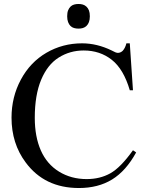

<svg xmlns="http://www.w3.org/2000/svg" viewBox="-20 -930 742 966"><path d="M633 -712 649 -476H633Q602 -582 542.5 -629Q483 -676 401 -676Q332 -676 275.5 -640.5Q219 -605 187 -528.5Q155 -452 155 -337Q155 -242 185.5 -173Q216 -104 277 -66.5Q338 -29 416 -29Q483 -29 535 -58Q587 -87 649 -174L665 -163Q614 -70 544 -27Q474 16 377 16Q204 16 109 -113Q38 -208 38 -338Q38 -442 85 -529.5Q132 -617 213.5 -664.5Q295 -712 393 -712Q468 -712 542 -676Q563 -664 573 -664Q586 -664 597 -674Q610 -688 616 -712ZM318 -848Q318 -866 322.5 -877.5Q327 -889 334.5 -896.5Q342 -904 352.5 -907Q363 -910 375 -910Q387 -910 397 -907Q407 -904 415 -896.5Q423 -889 427.5 -877.5Q432 -866 432 -848Q432 -831 427.5 -819Q423 -807 415 -799.5Q407 -792 397 -789Q387 -786 375 -786Q363 -786 352.5 -789Q342 -792 334.5 -799.5Q327 -807 322.5 -819Q318 -831 318 -848Z"/></svg>

Font: MM Taunggyi
Style: Regular
Weight: 400
Designer: Khon Soe Zaw Thu
Version: Version 1.00 July 18, 2016, initial release